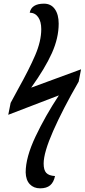

<svg xmlns="http://www.w3.org/2000/svg" viewBox="-20 -787 462 1047"><path d="M120 153Q120 71 173.5 -42Q227 -155 301 -267L25 -161L38 -226L78 -300Q139 -409 172 -486Q205 -563 205 -628Q205 -669 188.5 -693Q172 -717 142 -718Q152 -767 220 -767Q258 -767 279 -737.5Q300 -708 300 -658Q300 -580 263 -497.5Q226 -415 150 -309L422 -409L409 -342Q322 -191 270 -73Q218 45 218 105Q218 140 232 155.5Q246 171 280 173Q273 207 253.5 223.5Q234 240 199 240Q164 240 142.5 217.5Q121 195 120 153Z"/></svg>

Font: Noto Serif CondSemiBold
Style: Italic
Weight: 600
Width: 3
Italic angle: -12°
Designer: Monotype Design Team
Foundry: Monotype Imaging Inc.
Version: Version 1.001